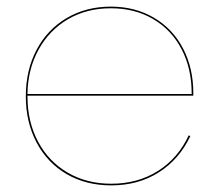

<svg xmlns="http://www.w3.org/2000/svg" viewBox="-20 -552 655 580"><path d="M564 -270V-263H63V-261Q63 -184 95 -124Q127 -64 184.5 -30.5Q242 3 316 3Q396 3 457 -35.5Q518 -74 550 -143L555 -141Q522 -71 460 -31.5Q398 8 316 8Q240 8 181.5 -26Q123 -60 90.5 -121.5Q58 -183 58 -261Q58 -340 90.5 -401.5Q123 -463 181.5 -497.5Q240 -532 315 -532Q388 -532 445 -498.5Q502 -465 533 -405.5Q564 -346 564 -270ZM559 -268V-270Q559 -345 528.5 -403.5Q498 -462 442.5 -494.5Q387 -527 315 -527Q242 -527 185.5 -494Q129 -461 96.5 -402Q64 -343 63 -268Z"/></svg>

Font: Hepta Slab Hairline
Style: Regular
Weight: 400
Designer: Michael LaGattuta
Foundry: Michael LaGattuta
Version: Version 1.100; ttfautohint (v1.8) -l 8 -r 50 -G 200 -x 14 -D